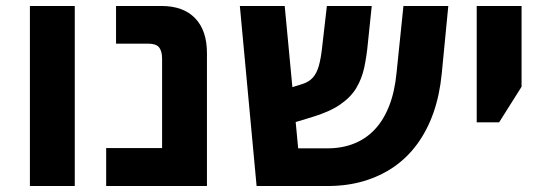

<svg xmlns="http://www.w3.org/2000/svg" viewBox="-20 -622 1829 642"><path d="M80 0V-602H230V0Z M335 0V-127H522V-425Q522 -451 512 -463.5Q502 -476 476 -476H368V-602H520Q593 -602 632.5 -561Q672 -520 672 -444V0Z M838 0 782 -602H932L977 -126H1075Q1124 -126 1164 -142Q1204 -158 1233.5 -189.5Q1263 -221 1281.5 -268.5Q1300 -316 1306 -379L1329 -602H1479L1457 -375Q1450 -304 1429.5 -245.5Q1409 -187 1375.5 -141Q1342 -95 1297 -64Q1252 -33 1196.5 -16.5Q1141 0 1075 0ZM896 -192 885 -308 991 -341Q1013 -348 1026 -362.5Q1039 -377 1046 -401.5Q1053 -426 1057 -463L1073 -602H1223L1210 -477Q1206 -434 1198 -396.5Q1190 -359 1171.5 -328Q1153 -297 1117.5 -272.5Q1082 -248 1022 -230Z M1574 -213V-602H1724V-332L1649 -213Z"/></svg>

Font: Noto Sans
Style: Bold
Weight: 700
Designer: Monotype Design Team
Foundry: Monotype Imaging Inc.
Version: Version 2.000;GOOG;noto-source:20170915:90ef993387c0; ttfaut